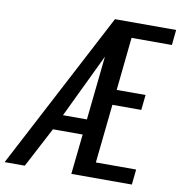

<svg xmlns="http://www.w3.org/2000/svg" viewBox="-161 -891 915 972"><g transform="rotate(10 296.5 -405.0)"><path d="M-72.8 0 351.6 -809.6H666L658.2 -731H450.7L422.4 -458.5H570.8L562.5 -380.4H414.1L382.3 -78.6H589.4L581.1 0H270L292 -206.1H139.2L30.8 0ZM176.8 -285.2H299.8L334.5 -613.8Z"/></g></svg>

Font: Oswald
Style: Regular
Weight: 400
Designer: Vernon Adams
Foundry: Vernon Adams
Version: 3.0; ttfautohint (v0.94.23-7a4d-dirty) -l 8 -r 50 -G 200 -x 